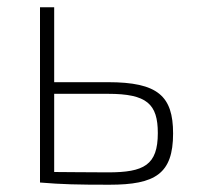

<svg xmlns="http://www.w3.org/2000/svg" viewBox="-20 -502 547 528"><path d="M277 -276H129V-482H90V0H91C151 5 192 6 281 6C407 6 456 -24 456 -135C456 -238 414 -276 277 -276ZM277 -28C213 -28 161 -29 129 -29V-244H277C384 -244 414 -216 414 -136C414 -48 376 -28 277 -28Z"/></svg>

Font: Exo 2 Extra Light
Style: Regular
Weight: 250
Designer: Natanael Gama
Version: Version 1.001;PS 001.001;hotconv 1.0.88;makeotf.lib2.5.64775